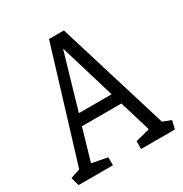

<svg xmlns="http://www.w3.org/2000/svg" viewBox="-164 -815 896 939"><g transform="rotate(-30 284.0 -345.5)"><path d="M11 0 -2 -47 52 -65 243 -691H327L519 -65L566 -47L555 0H364V-44L445 -65L392 -241H169L117 -62L205 -45V0ZM188 -304H373L279 -616Z"/></g></svg>

Font: Kreon Light Light
Style: Regular
Weight: 300
Version: Version 2.002